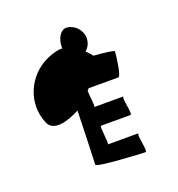

<svg xmlns="http://www.w3.org/2000/svg" viewBox="-95 -810 591 637"><g transform="rotate(-20 200.0 -491.0)"><path d="M35 -459C50 -422 100 -434 148 -459C146 -370 142 -276 142 -270C142 -260 303 -252 313 -252C323 -252 303 -319 313 -319H204C210 -319 198 -385 204 -385H308C318 -385 298 -451 308 -451H204C209 -451 202 -492 202 -509C204 -511 206 -514 208 -516H313C323 -516 332 -591 332 -601C332 -605 299 -609 260 -612C254 -620 247 -628 240 -634C252 -644 259 -658 259 -675C259 -705 233 -730 206 -730C187 -730 171 -705 171 -675V-670C157 -671 141 -667 119 -658C40 -624 3 -535 35 -459Z"/></g></svg>

Font: Ampere
Style: SCUltCnd
Weight: 400
Version: Version 1